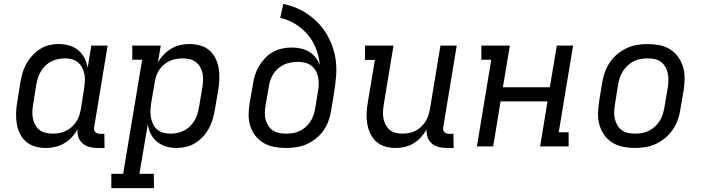

<svg xmlns="http://www.w3.org/2000/svg" viewBox="-20 -755 3640 990"><path d="M217 8Q188 8 161.5 0.5Q135 -7 115 -24Q95 -41 83 -65.5Q71 -90 66.5 -117Q62 -144 63 -172.5Q64 -201 69 -230L85 -330Q89 -354 96 -378.5Q103 -403 115.5 -425.5Q128 -448 146 -468Q164 -488 186 -502Q208 -516 232.5 -522Q257 -528 282 -528Q310 -528 336.5 -520.5Q363 -513 383 -496.5Q403 -480 415 -456.5Q427 -433 432 -406L451 -520H535L466 -102Q464 -95 465 -87.5Q466 -80 470.5 -75Q475 -70 481.5 -67.5Q488 -65 496 -65H518L519 8H484Q462 8 442 3Q422 -2 406.5 -15Q391 -28 384.5 -47.5Q378 -67 380 -89Q368 -67 350.5 -48Q333 -29 311 -16Q289 -3 264.5 2.5Q240 8 217 8ZM251 -66Q268 -66 285 -69Q302 -72 318.5 -79.5Q335 -87 349 -99.5Q363 -112 373 -127Q383 -142 388.5 -159Q394 -176 397 -193L413 -293Q416 -312 417.5 -331Q419 -350 416 -368.5Q413 -387 405 -403.5Q397 -420 383.5 -432Q370 -444 352.5 -449Q335 -454 315 -454Q298 -454 280 -450.5Q262 -447 245 -438.5Q228 -430 214 -416.5Q200 -403 190.5 -386.5Q181 -370 175.5 -352.5Q170 -335 167 -318L151 -218Q148 -199 147 -180.5Q146 -162 149.5 -144.5Q153 -127 161.5 -111.5Q170 -96 183 -85.5Q196 -75 214 -70.5Q232 -66 251 -66Z M774 215H554V141H615L713 -447H662V-520H809L794 -432Q806 -454 823.5 -472.5Q841 -491 863 -504Q885 -517 909 -522.5Q933 -528 956 -528Q985 -528 1012 -520.5Q1039 -513 1059 -496Q1079 -479 1091 -454.5Q1103 -430 1107.5 -403Q1112 -376 1111 -347.5Q1110 -319 1105 -290L1088 -190Q1084 -166 1077 -141.5Q1070 -117 1058 -94.5Q1046 -72 1028 -52Q1010 -32 987.5 -18Q965 -4 940.5 2Q916 8 891 8Q863 8 837 0.5Q811 -7 790.5 -23.5Q770 -40 758 -63.5Q746 -87 742 -114L699 141H773ZM859 -66Q876 -66 894 -69.5Q912 -73 929 -81.5Q946 -90 959.5 -103.5Q973 -117 983 -133.5Q993 -150 998 -167.5Q1003 -185 1006 -202L1023 -302Q1026 -321 1027 -339.5Q1028 -358 1024.5 -375.5Q1021 -393 1012.5 -408.5Q1004 -424 990.5 -434.5Q977 -445 959.5 -449.5Q942 -454 923 -454Q906 -454 889 -451Q872 -448 855 -440.5Q838 -433 824 -420.5Q810 -408 800 -393Q790 -378 785 -361Q780 -344 777 -327L760 -227Q757 -208 756 -189Q755 -170 758 -151.5Q761 -133 768.5 -116.5Q776 -100 789.5 -88Q803 -76 821 -71Q839 -66 859 -66Z M1454 8Q1423 8 1394 2.5Q1365 -3 1340.5 -17Q1316 -31 1298 -53.5Q1280 -76 1271 -103.5Q1262 -131 1262 -161.5Q1262 -192 1267 -222L1284 -319Q1287 -343 1294.5 -367Q1302 -391 1315 -413Q1328 -435 1346 -454.5Q1364 -474 1386.5 -486.5Q1409 -499 1434 -504.5Q1459 -510 1483 -510Q1507 -510 1530 -505Q1553 -500 1573 -488.5Q1593 -477 1607 -459Q1621 -441 1629 -420Q1625 -464 1609.5 -504Q1594 -544 1567 -576Q1540 -608 1504 -630.5Q1468 -653 1425 -663L1441 -735Q1478 -727 1511.5 -712.5Q1545 -698 1574 -677Q1603 -656 1627 -629.5Q1651 -603 1668.5 -571.5Q1686 -540 1697.5 -505Q1709 -470 1712.5 -432.5Q1716 -395 1712.5 -356.5Q1709 -318 1703 -279L1687 -183Q1683 -157 1673.5 -131Q1664 -105 1647.5 -81.5Q1631 -58 1608 -40Q1585 -22 1560 -11Q1535 0 1507.5 4Q1480 8 1454 8ZM1455 -66Q1472 -66 1489.5 -68.5Q1507 -71 1524 -79Q1541 -87 1555.5 -99.5Q1570 -112 1580 -127.5Q1590 -143 1596 -160Q1602 -177 1605 -195L1619 -282Q1623 -301 1623.5 -320Q1624 -339 1620.5 -356.5Q1617 -374 1608 -390Q1599 -406 1585 -416.5Q1571 -427 1553 -431.5Q1535 -436 1516 -436Q1499 -436 1481 -433Q1463 -430 1446 -422.5Q1429 -415 1414.5 -402.5Q1400 -390 1390 -374.5Q1380 -359 1374 -341.5Q1368 -324 1366 -307L1349 -210Q1346 -192 1345.5 -173.5Q1345 -155 1349.5 -138Q1354 -121 1363.5 -106.5Q1373 -92 1387 -82.5Q1401 -73 1418.5 -69.5Q1436 -66 1455 -66Z M2021 8Q1992 8 1966 0.5Q1940 -7 1920.5 -24.5Q1901 -42 1889.5 -66.5Q1878 -91 1873.5 -118Q1869 -145 1870.5 -173Q1872 -201 1877 -230L1913 -446H1862V-520H2009L1959 -218Q1956 -199 1955 -181Q1954 -163 1957 -145.5Q1960 -128 1968 -112.5Q1976 -97 1988.5 -86Q2001 -75 2018.5 -70.5Q2036 -66 2055 -66Q2071 -66 2088.5 -69Q2106 -72 2121.5 -80Q2137 -88 2150.5 -100.5Q2164 -113 2173.5 -128Q2183 -143 2188.5 -159.5Q2194 -176 2197 -193L2251 -520H2335L2266 -102Q2264 -95 2265 -87.5Q2266 -80 2270.5 -75Q2275 -70 2281.5 -67.5Q2288 -65 2296 -65H2318L2319 8H2284Q2262 8 2242 3Q2222 -2 2207 -14.5Q2192 -27 2185 -47Q2178 -67 2180 -88Q2168 -67 2151 -48Q2134 -29 2112.5 -16Q2091 -3 2067.5 2.5Q2044 8 2021 8Z M2439 0 2513 -447H2462V-520H2609L2573 -305H2815L2851 -520H2935L2861 -73H2912V0H2765L2803 -232H2561L2523 0Z M3254 8Q3223 8 3193 2Q3163 -4 3138.5 -19Q3114 -34 3097 -57.5Q3080 -81 3071.5 -109Q3063 -137 3063.5 -168Q3064 -199 3069 -230L3085 -330Q3090 -357 3099.5 -383.5Q3109 -410 3124.5 -433.5Q3140 -457 3163 -476Q3186 -495 3212 -507Q3238 -519 3265.5 -523.5Q3293 -528 3319 -528Q3350 -528 3380 -522Q3410 -516 3434.5 -501Q3459 -486 3476 -462.5Q3493 -439 3501.5 -411Q3510 -383 3510 -352Q3510 -321 3505 -290L3488 -190Q3484 -163 3474.5 -136.5Q3465 -110 3449 -86.5Q3433 -63 3410.5 -44Q3388 -25 3362 -13Q3336 -1 3308 3.5Q3280 8 3254 8ZM3254 -66Q3272 -66 3290.5 -69Q3309 -72 3325.5 -80.5Q3342 -89 3357 -102.5Q3372 -116 3382 -132.5Q3392 -149 3397.5 -166.5Q3403 -184 3406 -202L3423 -302Q3426 -321 3426.5 -340Q3427 -359 3423.5 -376.5Q3420 -394 3411 -409.5Q3402 -425 3388.5 -435.5Q3375 -446 3357 -450Q3339 -454 3320 -454Q3302 -454 3283.5 -451Q3265 -448 3248 -439.5Q3231 -431 3216.5 -417.5Q3202 -404 3191.5 -387.5Q3181 -371 3175.5 -353.5Q3170 -336 3167 -318L3151 -218Q3148 -199 3147 -180Q3146 -161 3150 -143.5Q3154 -126 3162.5 -110.5Q3171 -95 3185 -84.5Q3199 -74 3217 -70Q3235 -66 3254 -66Z"/></svg>

Font: Iosevka HT Extended
Style: Italic
Weight: 400
Width: 7
Italic angle: -9°
Monospace: yes
Designer: Belleve Invis
Foundry: Belleve Invis
Version: Version 32.3.0; ttfautohint (v1.8.4)